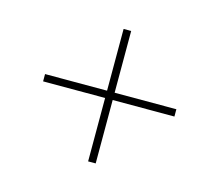

<svg xmlns="http://www.w3.org/2000/svg" viewBox="-75 -644 755 661"><g transform="rotate(15 302.0 -313.0)"><path d="M536 -329V-303H316V-77H289V-303H68V-329H289V-549H316V-329Z"/></g></svg>

Font: Elaine Sans ExtraLight
Style: Regular
Weight: 275
Designer: Wei Huang
Foundry: Wei Huang
Version: Version 2.001;December 24, 2019;FontCreator 12.0.0.2547 64-b